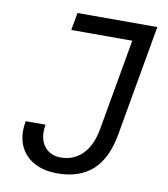

<svg xmlns="http://www.w3.org/2000/svg" viewBox="-82 -795 765 874"><g transform="rotate(10 300.0 -357.5)"><path d="M54.5 -156Q54.5 -175 58.5 -199H150.5Q147.5 -182.5 147.5 -167.5Q147.5 -120 173.8 -92Q200 -64 244.5 -64Q303.5 -64 344.2 -104.5Q385 -145 398.5 -222L473 -644H191L205.5 -725H574.5L484.5 -214Q464.5 -100 404 -45Q343.5 10 240 10Q185 10 143 -9.8Q101 -29.5 77.8 -66.8Q54.5 -104 54.5 -156Z"/></g></svg>

Font: JuliaMono
Style: Italic
Weight: 400
Italic angle: -9°
Monospace: yes
Designer: cormullion
Foundry: corm
Version: Version 0.057; ttfautohint (v1.8.4)